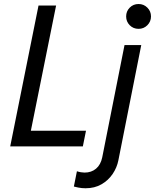

<svg xmlns="http://www.w3.org/2000/svg" viewBox="-20 -748 791 981"><path d="M32.2 0 176.8 -719.7H266.6L137.7 -80.1H419.4L403.3 0ZM417 213.9Q397.5 213.9 379.6 210.2Q361.8 206.5 357.4 205.1L373 127Q382.8 130.4 393.6 132.1Q404.3 133.8 412.1 133.8Q446.8 133.8 470.7 113.8Q494.6 93.8 502.4 55.7L616.2 -517.6H701.7L585 70.3Q577.6 108.4 555.4 141.1Q533.2 173.8 498.3 193.8Q463.4 213.9 417 213.9ZM688 -600.6Q661.1 -600.6 642.8 -619.1Q624.5 -637.7 624.5 -664.1Q624.5 -690.4 642.8 -709Q661.1 -727.5 688 -727.5Q714.4 -727.5 732.9 -709Q751.5 -690.4 751.5 -664.1Q751.5 -637.7 732.9 -619.1Q714.4 -600.6 688 -600.6Z"/></svg>

Font: Reddit Sans
Style: Italic
Weight: 400
Italic angle: -11.25°
Designer: Stephen Hutchings
Version: Version 1.013